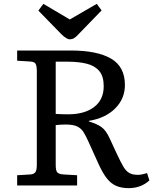

<svg xmlns="http://www.w3.org/2000/svg" viewBox="-20 -962 800 996"><path d="M648 14Q611 14 583.5 2.5Q556 -9 534 -37Q512 -65 490 -114L438 -229Q425 -258 413 -277Q401 -296 380.5 -306Q360 -316 321 -316Q292 -316 269 -313V-107Q269 -78 276.5 -68.5Q284 -59 309 -57L380 -53V0H69V-53L137 -57Q154 -58 162.5 -67.5Q171 -77 171 -108V-596Q171 -617 165.5 -629.5Q160 -642 135 -643L69 -647V-700H347Q484 -700 556 -658Q628 -616 628 -521Q628 -450 577.5 -399.5Q527 -349 441 -335V-332Q482 -320 506 -303Q530 -286 549 -244L587 -162Q606 -121 620 -97.5Q634 -74 651 -64.5Q668 -55 695 -55Q705 -55 715.5 -57Q726 -59 743 -64L755 -26Q711 14 648 14ZM333 -369Q419 -369 468.5 -407Q518 -445 518 -515Q518 -566 495 -593.5Q472 -621 430 -631.5Q388 -642 331 -642H269V-371Q285 -370 303.5 -369.5Q322 -369 333 -369ZM342 -758Q325 -758 297 -786L179 -907L205 -942L342 -861L482 -942L507 -908L383 -780Q374 -770 364 -764Q354 -758 342 -758Z"/></svg>

Font: Literata 7pt
Style: Regular
Weight: 400
Designer: Latin by Veronika Burian and Jose Scaglione. Greek by Irene Vlachou. Cyrillic by Vera Evstafieva.
Foundry: TypeTogether
Version: Version 3.002